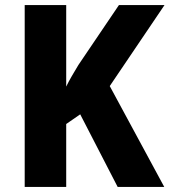

<svg xmlns="http://www.w3.org/2000/svg" viewBox="-20 -734 666 754"><path d="M625 0 411 -396 626 -714H447L288 -479C270 -449 253 -421 240 -394V-714H77V0H240V-247L295 -285L442 0Z"/></svg>

Font: Noto Sans Sinhala UI SemiCondensed ExtraBold
Style: Regular
Weight: 800
Width: 4
Designer: Jelle Bosma - Monotype Design Team
Foundry: Monotype Imaging Inc.
Version: Version 2.006